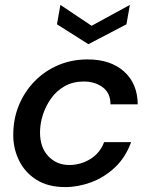

<svg xmlns="http://www.w3.org/2000/svg" viewBox="-20 -750 604 782"><path d="M246 12Q176 12 129 -17.5Q82 -47 58 -95.5Q34 -144 34 -200Q34 -266 57 -321.5Q80 -377 121 -419Q162 -461 217 -484.5Q272 -508 337 -508Q430 -508 485 -459Q540 -410 541 -325H430Q430 -371 398.5 -394.5Q367 -418 321 -418Q277 -418 243.5 -399Q210 -380 188 -349Q166 -318 154.5 -282Q143 -246 143 -211Q143 -149 177 -113.5Q211 -78 262 -78Q308 -78 347.5 -102Q387 -126 404 -171H514Q491 -108 447.5 -67.5Q404 -27 351 -7.5Q298 12 246 12ZM340 -570 212 -651 226 -730 353 -645 509 -730 495 -651Z"/></svg>

Font: Rethink Sans Medium
Style: Italic
Weight: 500
Italic angle: -10°
Designer: The Rethink Sans project authors (Hans Thiessen). DM Sans designed by Colophon Foundry.
Foundry: Rethink Communications LLC
Version: Version 1.001